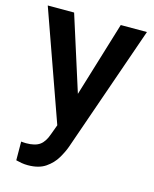

<svg xmlns="http://www.w3.org/2000/svg" viewBox="-112 -603 714 893"><g transform="rotate(15 245.0 -157.0)"><path d="M132.8 -528.3 247.6 -167.5 357.4 -528.3H483.4L271.5 80.6Q262.2 106.9 243.9 137.9Q225.6 168.9 193.1 191.2Q160.6 213.4 107.9 213.4Q92.3 213.4 77.9 210.9Q63.5 208.5 50.8 205.1L50.3 115.2Q55.7 115.7 62.7 116.2Q69.8 116.7 73.7 116.7Q117.7 116.7 140.1 100.3Q162.6 84 175.8 44.9L192.9 -1.5L5.9 -528.3Z"/></g></svg>

Font: Vazirmatn FD Medium
Style: Regular
Weight: 500
Designer: Saber Rastikerdar
Foundry: Saber Rastikerdar
Version: Version 33.003